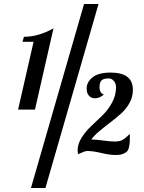

<svg xmlns="http://www.w3.org/2000/svg" viewBox="-20 -770 715 955"><path d="M470 -750 206 165H134L398 -750ZM246 -629 154 -225H70L147 -562H92L99 -587Q171 -587 246 -629ZM438 -76Q456 -76 493.5 -71Q531 -66 551 -66Q560 -66 568 -67.5Q576 -69 580.5 -70Q585 -71 593 -76.5Q601 -82 602.5 -83Q604 -84 614 -93Q624 -102 626 -104Q626 -78 625.5 -66Q625 -54 621.5 -38Q618 -22 610.5 -15.5Q603 -9 590 -4Q577 1 557 1Q525 1 484 -9Q443 -19 414 -19Q408 -19 399.5 -16Q391 -13 381 -8.5Q371 -4 368 -3Q366 -15 366 -21Q366 -53 385.5 -84.5Q405 -116 433.5 -142.5Q462 -169 490 -196.5Q518 -224 537.5 -260Q557 -296 557 -336Q557 -355 546 -367.5Q535 -380 522 -380Q494 -380 484.5 -369.5Q475 -359 475 -337Q475 -306 497 -300Q475 -281 452 -281Q434 -281 422.5 -294Q411 -307 411 -330Q411 -362 440.5 -385.5Q470 -409 531 -409Q641 -409 641 -323Q641 -289 624.5 -258.5Q608 -228 581.5 -204.5Q555 -181 528 -160.5Q501 -140 474 -117.5Q447 -95 434 -76Z"/></svg>

Font: Lobster 1.4
Style: Regular
Weight: 400
Designer: Pablo Impallari
Foundry: Pablo Impallari. www.impallari.com
Version: Version 1.4